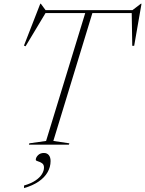

<svg xmlns="http://www.w3.org/2000/svg" viewBox="-20 -758 762 1006"><path d="M693 -689.5H193L223 -697L114 -515.5L105.5 -519L191 -738.5H194L221.5 -701L207.5 -705H686L669 -701L718 -738.5H721.5L683 -518H673L670 -697ZM429 -697.5H466.5L259.5 -19.5L343.5 -7L341 0H131.5L133.5 -7L221.5 -19.5ZM167.5 79.5Q167.5 67 179.2 55.2Q191 43.5 210 43.5Q226.5 43.5 235.8 54.8Q245 66 245 86Q245 117 229.2 144.5Q213.5 172 182.5 193.2Q151.5 214.5 106 227.5V214Q143.5 203 166.2 187.5Q189 172 199.8 154.2Q210.5 136.5 210.5 120Q210.5 104 199.8 97Q189 90 178.2 87Q167.5 84 167.5 79.5Z"/></svg>

Font: Newsreader 60pt ExtraLight
Style: Italic
Weight: 250
Italic angle: -17°
Designer: Hugues Gentile
Foundry: Production Type
Version: Version 1.003